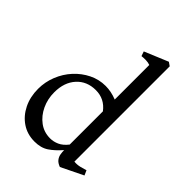

<svg xmlns="http://www.w3.org/2000/svg" viewBox="-229 -895 1010 1010"><g transform="rotate(45 275.5 -390.5)"><path d="M217 8Q163 8 122 -19.5Q81 -47 57.5 -94.5Q34 -142 34 -202Q34 -253 53 -300.5Q72 -348 105.5 -384.5Q139 -421 182.5 -442.5Q226 -464 275 -464Q316 -464 359 -447V-704Q346 -709 328.5 -709.5Q311 -710 297 -708L288 -734L420 -789L440 -775V-66Q461 -64 481.5 -69Q502 -74 517 -79L529 -52L406 8Q384 0 374 -13Q364 -26 361.5 -41Q359 -56 359 -67V-71Q327 -34 295.5 -13Q264 8 217 8ZM107 -249Q107 -199 127 -156.5Q147 -114 182 -88Q217 -62 263 -62Q288 -62 312.5 -73Q337 -84 359 -112V-359Q319 -412 254 -412Q188 -412 147.5 -367.5Q107 -323 107 -249Z"/></g></svg>

Font: Joan
Style: Regular
Weight: 400
Designer: Paolo Biagini
Version: Version 1.001; ttfautohint (v1.8.4.7-5d5b);gftools[0.9.30]